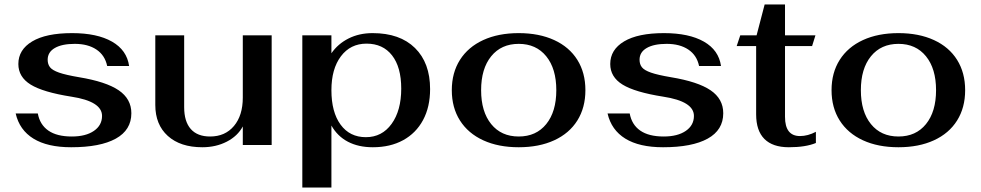

<svg xmlns="http://www.w3.org/2000/svg" viewBox="-20 -648 4382 858"><path d="M50 -141H149Q158 -91 196 -64.5Q234 -38 301 -38Q363 -38 399.5 -63Q436 -88 436 -130Q436 -195 299 -216Q172 -236 117 -270Q62 -304 62 -362Q62 -426 124 -463Q186 -500 302 -500Q414 -500 480.5 -462Q547 -424 557 -353H459Q449 -401 411 -426.5Q373 -452 314 -452Q257 -452 225 -433.5Q193 -415 193 -381Q193 -361 203.5 -347.5Q214 -334 244 -323.5Q274 -313 333 -303Q454 -283 510.5 -244.5Q567 -206 567 -142Q567 -67 497.5 -28.5Q428 10 298 10Q192 10 129.5 -28.5Q67 -67 50 -141Z M674 -179V-490H803V-169Q803 -105 832.5 -71.5Q862 -38 919 -38Q986 -38 1025.5 -85Q1065 -132 1065 -212V-490H1194V0H1065V-83Q1042 -40 993.5 -15Q945 10 884 10Q786 10 730 -40.5Q674 -91 674 -179Z M1331 -490H1461V-410Q1490 -452 1537.5 -476Q1585 -500 1645 -500Q1767 -500 1834.5 -433.5Q1902 -367 1902 -250Q1902 -170 1870.5 -111.5Q1839 -53 1781.5 -21.5Q1724 10 1646 10Q1582 10 1535 -14.5Q1488 -39 1461 -87V190H1331ZM1773 -252Q1773 -348 1732 -400.5Q1691 -453 1618 -453Q1546 -453 1503.5 -396.5Q1461 -340 1461 -245Q1461 -147 1502 -91Q1543 -35 1615 -35Q1687 -35 1730 -94.5Q1773 -154 1773 -252Z M1999 -245Q1999 -323 2035.5 -380.5Q2072 -438 2139.5 -469Q2207 -500 2298 -500Q2389 -500 2456.5 -469Q2524 -438 2560 -380.5Q2596 -323 2596 -245Q2596 -167 2560 -109.5Q2524 -52 2456.5 -21Q2389 10 2298 10Q2207 10 2139.5 -21Q2072 -52 2035.5 -109.5Q1999 -167 1999 -245ZM2466 -245Q2466 -341 2421 -396.5Q2376 -452 2298 -452Q2220 -452 2175 -396.5Q2130 -341 2130 -245Q2130 -149 2175 -93.5Q2220 -38 2298 -38Q2376 -38 2421 -93.5Q2466 -149 2466 -245Z M2695 -141H2794Q2803 -91 2841 -64.5Q2879 -38 2946 -38Q3008 -38 3044.5 -63Q3081 -88 3081 -130Q3081 -195 2944 -216Q2817 -236 2762 -270Q2707 -304 2707 -362Q2707 -426 2769 -463Q2831 -500 2947 -500Q3059 -500 3125.5 -462Q3192 -424 3202 -353H3104Q3094 -401 3056 -426.5Q3018 -452 2959 -452Q2902 -452 2870 -433.5Q2838 -415 2838 -381Q2838 -361 2848.5 -347.5Q2859 -334 2889 -323.5Q2919 -313 2978 -303Q3099 -283 3155.5 -244.5Q3212 -206 3212 -142Q3212 -67 3142.5 -28.5Q3073 10 2943 10Q2837 10 2774.5 -28.5Q2712 -67 2695 -141Z M3359 -137V-442H3272L3288 -490H3361L3397 -628H3488V-490H3624L3609 -442H3488V-126Q3488 -40 3555 -40Q3590 -40 3626 -59V-9Q3580 10 3505 10Q3433 10 3396 -27Q3359 -64 3359 -137Z M3696 -245Q3696 -323 3732.5 -380.5Q3769 -438 3836.5 -469Q3904 -500 3995 -500Q4086 -500 4153.5 -469Q4221 -438 4257 -380.5Q4293 -323 4293 -245Q4293 -167 4257 -109.5Q4221 -52 4153.5 -21Q4086 10 3995 10Q3904 10 3836.5 -21Q3769 -52 3732.5 -109.5Q3696 -167 3696 -245ZM4163 -245Q4163 -341 4118 -396.5Q4073 -452 3995 -452Q3917 -452 3872 -396.5Q3827 -341 3827 -245Q3827 -149 3872 -93.5Q3917 -38 3995 -38Q4073 -38 4118 -93.5Q4163 -149 4163 -245Z"/></svg>

Font: Fahkwang SemiBold
Style: Regular
Weight: 600
Designer: Suppakit Chalermlarp | Katatrad Co.,Ltd.
Foundry: Cadson Demak Co.,Ltd.
Version: Version 1.000; ttfautohint (v1.6)